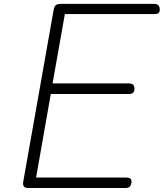

<svg xmlns="http://www.w3.org/2000/svg" viewBox="-20 -948 826 968"><path d="M123.5 0Q106.5 0 100.5 -8Q94.5 -16 97 -31L250 -895.5Q252.5 -912 259.5 -920.2Q266.5 -928.5 287 -928.5H754.5Q773.5 -928.5 779.5 -920.2Q785.5 -912 785.5 -900.5Q785.5 -888.5 779.8 -882.8Q774 -877 754.5 -877H307L245 -527.5H627Q646 -527.5 652 -520Q658 -512.5 658 -500Q658 -488.5 652 -481.2Q646 -474 627 -474H236L162 -53H611.5Q631 -53 637 -47.8Q643 -42.5 643 -31.5Q643 -19.5 636.5 -9.8Q630 0 611.5 0Z"/></svg>

Font: Edu AU VIC WA NT Pre
Style: Regular
Weight: 400
Designer: Tina and Corey Anderson, Eben Sorkin, Mirko Velimirovic
Foundry: Google for Education
Version: Version 1.001